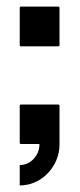

<svg xmlns="http://www.w3.org/2000/svg" viewBox="-20 -438 243 584"><path d="M44 -297Q40 -297 40 -301V-414Q40 -418 44 -418H157Q161 -418 161 -414V-301Q161 -297 157 -297ZM40 126V64Q65 64 82.5 45Q100 26 100 0H44Q40 0 40 -4V-116Q40 -120 44 -120H157Q161 -120 161 -116V0Q161 35 144 64Q127 93 99.5 109.5Q72 126 40 126Z"/></svg>

Font: Staatliches
Style: Regular
Weight: 400
Designer: Brian LaRossa & Erica Carras
Foundry: Type Brut Foundry
Version: Version 1.000; ttfautohint (v1.8.2) -l 8 -r 50 -G 200 -x 14 